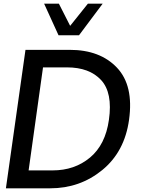

<svg xmlns="http://www.w3.org/2000/svg" viewBox="-20 -1020 765 1040"><path d="M219 -1000H299L360 -880L456 -1000H536L408 -829H297ZM118 -750H358Q522 -750 613.5 -653.5Q705 -557 679 -371Q655 -198 534 -99Q413 0 252 0H12ZM265 -97Q384 -97 467.5 -166.5Q551 -236 570 -371Q591 -518 527.5 -586.5Q464 -655 343 -655H213L135 -97Z"/></svg>

Font: Oakes Grotesk Medium
Style: Italic
Weight: 500
Italic angle: -8°
Designer: Samuel Oakes
Foundry: Samuel Oakes
Version: Version 1.000;PS 001.000;hotconv 1.0.88;makeotf.lib2.5.64775